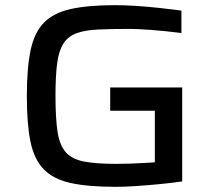

<svg xmlns="http://www.w3.org/2000/svg" viewBox="-20 -716 827 744"><path d="M428 8Q321 8 253.5 -7Q186 -22 149 -60.5Q112 -99 98 -167.5Q84 -236 84 -344Q84 -452 98.5 -521Q113 -590 150 -628Q187 -666 254 -681Q321 -696 426 -696Q464 -696 509.5 -693Q555 -690 600 -685Q645 -680 683 -675V-588Q621 -596 566.5 -600Q512 -604 480 -604Q408 -604 358 -601.5Q308 -599 276 -587Q244 -575 226 -547.5Q208 -520 201.5 -471Q195 -422 195 -344Q195 -258 203 -205.5Q211 -153 235 -126Q259 -99 306 -90Q353 -81 432 -81Q456 -81 484.5 -82Q513 -83 538.5 -84.5Q564 -86 580 -87V-287H407V-377H686V-13Q645 -7 598.5 -2.5Q552 2 507.5 5Q463 8 428 8Z"/></svg>

Font: Saira Expanded Medium
Style: Regular
Weight: 500
Width: 7
Designer: Hector Gatti with collaboration of the Omnibus-Type team
Foundry: Omnibus-Type
Version: Version 1.100; ttfautohint (v1.8.3)